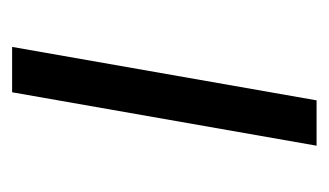

<svg xmlns="http://www.w3.org/2000/svg" viewBox="-130 -400 530 309"><g transform="rotate(90 134.5 -245.0)"><path d="M141 -490H214L128 0H55Z"/></g></svg>

Font: Fahkwang Light
Style: Italic
Weight: 300
Italic angle: -10°
Version: Version 1.000; ttfautohint (v1.6)